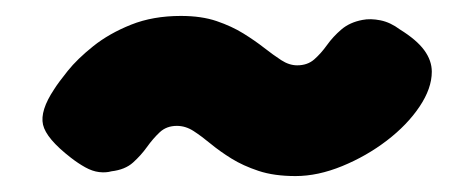

<svg xmlns="http://www.w3.org/2000/svg" viewBox="-20 -377 595 241"><path d="M207 -357Q233 -357 252 -350.5Q271 -344 285.5 -335Q300 -326 311.5 -317Q323 -308 333 -301.5Q343 -295 353 -295Q366 -295 374.5 -302.5Q383 -310 390.5 -320.5Q398 -331 408.5 -340Q419 -349 435 -352Q445 -354 457.5 -351.5Q470 -349 482 -340Q503 -327 512.5 -314Q522 -301 522 -287Q522 -266 506.5 -243Q491 -220 465.5 -200.5Q440 -181 409.5 -168.5Q379 -156 351 -156Q324 -156 304.5 -162.5Q285 -169 270.5 -178Q256 -187 244.5 -196.5Q233 -206 223 -212.5Q213 -219 202 -219Q189 -219 180.5 -211Q172 -203 164.5 -192.5Q157 -182 147 -173Q137 -164 120 -162Q113 -160 104.5 -161Q96 -162 87 -167Q78 -172 69 -179Q38 -203 34 -220.5Q30 -238 48 -265Q53 -273 65 -288Q77 -303 97 -319Q117 -335 144.5 -346Q172 -357 207 -357Z"/></svg>

Font: Fredoka SemiBold
Style: Regular
Weight: 600
Designer: Ben Nathan
Foundry: Milena B. Brandão, Ben Nathan
Version: Version 2.001